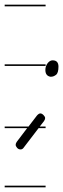

<svg xmlns="http://www.w3.org/2000/svg" viewBox="-20 -562 270 821"><path d="M175 -14H145L83 67Q77 77 68 77Q59 77 53 70Q47 63 47 57Q47 51 52 44L96 -14H0V-21H102L138 -68Q146 -77 152.5 -77Q159 -77 166 -70Q173 -63 173 -57Q173 -51 168 -44L150 -21H175ZM174 -263Q174 -279 183.5 -291.5Q193 -304 205 -304Q230 -304 230 -277Q230 -250 219.5 -242Q209 -234 199 -234H195Q174 -238 174 -263ZM175 -535H0V-542H175ZM175 239H0V232H175ZM175 -280H0V-287H175Z"/></svg>

Font: Gruenewald VA 1. Klasse
Style: Regular
Weight: 400
Designer: Peter Wiegel
Foundry: Peter Wiegel, nach dem Schriftentwurf von Dr. H. Gr¸newald
Version: Version 0.007